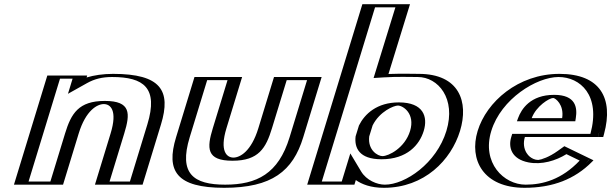

<svg xmlns="http://www.w3.org/2000/svg" viewBox="-20 -880 2913 915"><path d="M255.5 0H71.5L230.5 -520H370.5L361.6 -491C402.6 -514 453.9 -528 518.9 -528C710.9 -528 774.8 -459 722.2 -287L634.5 0H457.5L532.1 -244C563 -345 548.9 -384 474.9 -384C400.9 -384 361 -345 330.1 -244ZM245.1 -15H91.1L240.9 -505H350.9L338 -462.7L366.2 -478.6C403.6 -499.5 451.4 -513 514.3 -513C701.4 -513 757.3 -450.6 707.2 -287L624.1 -15H477.1L547.1 -244C578.8 -347.6 563.8 -399 479.5 -399C395.5 -399 346.9 -347.9 315.1 -244ZM245.1 -15 315.1 -244C346.9 -347.9 395.5 -399 479.5 -399C563.8 -399 578.8 -347.6 547.1 -244L477.1 -15H624.1L707.2 -287C757.3 -450.6 701.4 -513 514.3 -513C451.4 -513 403.6 -499.5 366.2 -478.6L338 -462.7L350.9 -505H240.9L91.1 -15ZM255.5 0 330.1 -244C360.9 -344.8 401.3 -384 474.9 -384C548.6 -384 562.9 -344.8 532.1 -244L457.5 0H634.5L722.2 -287C774.8 -458.8 710.8 -528 518.9 -528C453.9 -528 402.6 -514 361.6 -491L370.5 -520H230.5L71.5 0ZM220.1 -15H116.1L265.9 -505H325.9L303.9 -433L394.4 -483.7C430.4 -503.9 467.4 -513 514.3 -513C665.1 -513 735.5 -461.2 682.2 -287L599.1 -15H502.1L572.1 -244C601 -338.5 605 -399 479.5 -399C354.3 -399 319.1 -338.7 290.1 -244ZM280.5 0 355.1 -244C388.8 -354.2 443.4 -384 474.9 -384C506.3 -384 540.8 -354.1 507.1 -244L432.5 0H659.5L747.2 -287C796.6 -448.4 746.5 -528 518.9 -528C471.1 -528 427.9 -521.4 392.7 -510.8L395.5 -520H205.5L46.5 0Z M1108.8 -513 1034.2 -269C1003.4 -168 1018.4 -129 1092.4 -129C1166.4 -129 1205.4 -168 1236.2 -269L1310.8 -513H1487.8L1400.1 -226C1347.5 -54 1240.4 15 1048.4 15C856.4 15 791.5 -54 844.1 -226L931.8 -513ZM1089.3 -498 1019.2 -269C987.5 -165.2 1003.8 -114 1087.9 -114C1171.9 -114 1219.5 -165.2 1251.2 -269L1321.3 -498H1468.3L1385.1 -226C1335.1 -62.5 1240.1 0 1053 0C865.9 0 809.1 -62.5 859.1 -226L942.3 -498ZM1089.3 -498H942.3L859.1 -226C809.1 -62.5 865.9 0 1053 0C1240.1 0 1335.1 -62.5 1385.1 -226L1468.3 -498H1321.3L1251.2 -269C1219.5 -165.2 1171.9 -114 1087.9 -114C1003.8 -114 987.5 -165.2 1019.2 -269ZM1108.8 -513H931.8L844.1 -226C791.6 -54.2 856.6 15 1048.4 15C1240.3 15 1347.6 -54.2 1400.1 -226L1487.8 -513H1310.8L1236.2 -269C1205.4 -168.2 1166 -129 1092.4 -129C1018.8 -129 1003.4 -168.2 1034.2 -269ZM1064.3 -498 994.2 -269C965.3 -174.4 962.5 -114 1087.9 -114C1213.2 -114 1247.3 -174.4 1276.2 -269L1346.3 -498H1443.3L1360.1 -226C1306.9 -51.9 1203.9 0 1053 0C902.1 0 830.9 -51.9 884.1 -226L967.3 -498ZM1133.8 -513H906.8L819.1 -226C769.8 -64.6 820.8 15 1048.4 15C1276 15 1375.8 -64.6 1425.1 -226L1512.8 -513H1285.8L1211.2 -269C1177.6 -158.8 1123.8 -129 1092.4 -129C1061 -129 1025.6 -158.8 1059.2 -269Z M1959.3 -256C1937.9 -186 1874.6 -136 1802.6 -136C1742.2 -136 1708 -174.3 1714.8 -230.9L1730.5 -281.6C1759 -338.7 1818.5 -377 1876.3 -377C1943.3 -377 1981 -327 1959.3 -256ZM1469 0H1644L1661.7 -58C1686.9 -16 1739.4 15 1809.4 15C1959.4 15 2101.4 -106 2147.3 -256C2193.1 -406 2125.4 -528 1975.4 -528C1945.2 -528 1876.2 -530.5 1805.9 -526L1908.9 -860H1731.9ZM1798 -121C1878 -121 1950.5 -178.3 1974.3 -256C1998.5 -335.2 1955.8 -392 1880.8 -392C1815.3 -392 1748.4 -348 1715.9 -283L1699.4 -229.5C1691.7 -165.1 1729.9 -121 1798 -121ZM1488.6 -15 1742.3 -845H1889.3L1786 -510L1802.3 -511C1871.7 -515.5 1940.1 -513 1970.8 -513C2111.6 -513 2176 -399 2132.3 -256C2088.6 -113 1954.9 0 1814 0C1748.4 0 1699.2 -29.2 1675.9 -68.1L1658.6 -96.9L1633.6 -15ZM1699.4 -229.5 1715.9 -283C1748.4 -348 1815.3 -392 1880.8 -392C1955.8 -392 1998.5 -335.2 1974.3 -256C1950.5 -178.3 1878 -121 1798 -121C1729.9 -121 1691.7 -165.1 1699.4 -229.5ZM1488.6 -15H1633.6L1658.6 -96.9L1675.9 -68.1C1699.2 -29.2 1748.4 0 1814 0C1954.9 0 2088.6 -113 2132.3 -256C2176 -399 2111.6 -513 1970.8 -513C1940.1 -513 1871.7 -515.5 1802.3 -511L1786 -510L1889.3 -845H1742.3ZM1959.3 -256C1981 -327 1943.2 -377 1876.3 -377C1818.5 -377 1759 -338.7 1730.5 -281.6L1714.8 -230.9C1708 -174.4 1742.2 -136 1802.6 -136C1874.5 -136 1937.9 -186.1 1959.3 -256ZM1469 0 1731.9 -860H1908.9L1805.9 -526C1876.2 -530.5 1945.2 -528 1975.4 -528C2125.4 -528 2193.1 -406 2147.3 -256C2101.4 -106 1959.4 15 1809.4 15C1739.4 15 1686.9 -16 1661.7 -58L1644 0ZM1798 -121C1920.1 -121 1979 -189.6 1999.3 -256C2019.9 -323.6 1998.3 -392 1880.8 -392C1776.5 -392 1718 -337.1 1690.7 -282.1L1674.7 -230.3C1668.1 -176 1691.2 -121 1798 -121ZM1513.6 -15 1767.3 -845H1864.3L1760.4 -508.2L1808.2 -511.2C1872.3 -515.3 1936.7 -513 1970.8 -513C2068.1 -513 2154.5 -410.3 2107.3 -256C2060.1 -101.7 1911.4 0 1814 0C1776.5 0 1726 -21.2 1701.1 -62.8L1649.5 -148.9L1608.6 -15ZM1739.6 -230 1755.8 -282.5C1789.4 -349.5 1857.3 -377 1876.3 -377C1900.6 -377 1959.5 -338.6 1934.3 -256C1909.4 -174.7 1832.1 -136 1802.6 -136C1781 -136 1731.6 -163.6 1739.6 -230ZM1444 0H1669L1675.7 -21.9C1704.1 -1.8 1746.8 15 1809.4 15C2002.8 15 2129.9 -117.3 2172.3 -256C2214.7 -394.7 2168.9 -528 1975.4 -528C1952.7 -528 1893.9 -529.8 1831.3 -527.4L1933.9 -860H1706.9Z M2488.9 -317C2506.3 -364 2555.3 -413 2616.3 -413C2668.3 -413 2692.4 -371 2683.9 -317ZM2675.9 -173C2528.3 -60 2430.1 -141 2456.4 -227H2829.4C2887.8 -418 2802.4 -528 2646.4 -528C2491.4 -528 2327.1 -406 2281.3 -256C2235.7 -107 2325.4 15 2480.4 15C2594.4 15 2699.7 -22 2787.4 -119ZM2468.3 -302 2474.2 -318C2493.8 -370.8 2550.3 -428 2620.9 -428C2682.2 -428 2708.7 -378.2 2699.4 -319.2L2696.7 -302ZM2673.8 -155.3C2567.7 -79 2481.5 -94.7 2449.6 -146.8C2436.1 -168.9 2432.3 -197.3 2441.4 -227L2446 -242H2818.7C2865.6 -415.4 2786.1 -513 2641.8 -513C2494.7 -513 2339.4 -397.2 2296.3 -256C2253.4 -115.8 2337.8 0 2485 0C2589.7 0 2682.5 -30.9 2763.1 -112.1ZM2468.3 -302H2696.7L2699.4 -319.2C2708.7 -378.2 2682.2 -428 2620.9 -428C2550.3 -428 2493.8 -370.8 2474.2 -318ZM2673.8 -155.3 2763.1 -112.1C2682.5 -30.9 2589.7 0 2485 0C2337.8 0 2253.4 -115.8 2296.3 -256C2339.4 -397.2 2494.7 -513 2641.8 -513C2786.1 -513 2865.6 -415.4 2818.7 -242H2446L2441.4 -227C2432.3 -197.3 2436.1 -168.9 2449.6 -146.8C2481.5 -94.7 2567.7 -79 2673.8 -155.3ZM2488.9 -317H2683.9C2692.4 -371 2668.2 -413 2616.3 -413C2555.3 -413 2506.3 -364 2488.9 -317ZM2667 -166.4 2676.1 -172.9 2787.9 -118.8 2772.8 -103.6C2687.3 -17.5 2588 15 2480.4 15C2325.4 15 2235.7 -107 2281.3 -256C2327.1 -406 2491.4 -528 2646.4 -528C2798.6 -528 2882.7 -423.1 2833.9 -242.5L2829.7 -227H2456.4C2448.6 -201.6 2451.7 -176.6 2463.8 -156.9C2491.8 -111.2 2567.9 -95 2667 -166.4ZM2443.4 -302H2721.6L2724.1 -317.8C2731.9 -367.1 2724.4 -428 2620.9 -428C2507.2 -428 2464.6 -359.6 2449 -317.4ZM2679.4 -145.4 2742.5 -114.8C2656.8 -24.3 2566.4 0 2485 0C2380.6 0 2274.8 -104 2321.3 -256C2368.1 -409.1 2537.5 -513 2641.8 -513C2744.2 -513 2843.9 -427 2793.7 -242H2421L2416.4 -227C2401.1 -176.9 2418.3 -121.8 2498.2 -106.1C2562.3 -93.6 2629.1 -114.3 2679.4 -145.4ZM2659 -317H2513.9C2535.3 -374.6 2598 -413 2616.3 -413C2626.6 -413 2669.1 -381.1 2659 -317ZM2638.4 -161C2596.5 -130.8 2561.2 -120 2547.5 -118.3C2538.4 -117.1 2508.3 -120.1 2489 -151.7C2476.6 -171.8 2472.8 -198.9 2481.4 -227H2854.7L2858.8 -242.2C2904.7 -411.9 2840.2 -528 2646.4 -528C2448.6 -528 2298.5 -394.2 2256.3 -256C2214.3 -118.9 2282.6 15 2480.4 15C2613.2 15 2718.7 -25.8 2800.6 -108.3L2808.3 -116.1L2669.5 -183.3Z"/></svg>

Font: Hussar Outliner
Style: Obl
Weight: 700
Foundry: Cannot Into Space Fonts
Version: Version 0.92